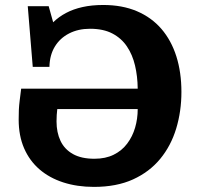

<svg xmlns="http://www.w3.org/2000/svg" viewBox="-20 -734 798 771"><path d="M357 16.5Q290 16.5 234.2 -1.5Q178.5 -19.5 138.5 -54Q98.5 -88.5 76.7 -138.8Q55 -189 55 -253.5Q55 -275 55.7 -292.5Q56.5 -310 59 -330Q61.5 -350 65 -378H533Q532.5 -427.5 522.2 -471Q512 -514.5 489.7 -547.5Q467.5 -580.5 431.2 -599.5Q395 -618.5 341.5 -618.5Q294 -618.5 257.5 -599.7Q221 -581 200.3 -547Q179.5 -513 178.5 -465.5H111.5L91.5 -709H175.5L193.5 -644.5Q216 -666.5 245.3 -682Q274.5 -697.5 311.5 -705.7Q348.5 -714 394.5 -714Q471 -714 529.8 -689Q588.5 -664 628.3 -617.8Q668 -571.5 688.3 -507.3Q708.5 -443 708.5 -365Q708.5 -287 687.5 -217.7Q666.5 -148.5 623.3 -96Q580 -43.5 514 -13.5Q448 16.5 357 16.5ZM359 -96.5Q404 -96.5 436.7 -112.8Q469.5 -129 490.7 -157.3Q512 -185.5 522.5 -221.3Q533 -257 533 -296H210Q208.5 -284.5 207.8 -272.2Q207 -260 207 -246.5Q207 -202 223 -168.3Q239 -134.5 272.8 -115.5Q306.5 -96.5 359 -96.5Z"/></svg>

Font: Literata Variable Black
Style: Regular
Weight: 900
Designer: Latin by Veronika Burian and Jose Scaglione. Greek by Irene Vlachou. Cyrillic by Vera Evstafieva.
Foundry: TypeTogether
Version: Version 3.021